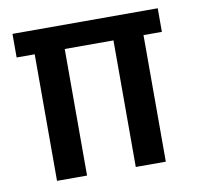

<svg xmlns="http://www.w3.org/2000/svg" viewBox="-62 -554 632 617"><g transform="rotate(-10 254.0 -245.0)"><path d="M174 0H76V-413H17V-490H491V-413H431V0H333V-413H174Z"/></g></svg>

Font: Gemunu Libre SemiBold
Style: Regular
Weight: 600
Designer: Puspanada Ekanayake, Sola Matas, Pathum Egodawatta, Kosala Senevirathne
Foundry: mooniak
Version: Version 1.100